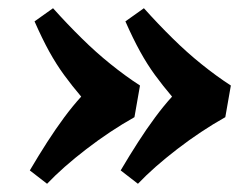

<svg xmlns="http://www.w3.org/2000/svg" viewBox="-20 -498 613 467"><path d="M52.5 -83.5Q74 -120 94.7 -152.2Q115.5 -184.5 136.2 -212.5Q157 -240.5 177.5 -263Q155 -289.5 136 -315.5Q117 -341.5 99.7 -372.7Q82.5 -404 64 -446L109 -478Q144 -439 178.8 -404.8Q213.5 -370.5 249.3 -341.8Q285 -313 320.5 -290L307 -213Q247.5 -179.5 190.3 -135.5Q133 -91.5 94.5 -51ZM273.5 -83.5Q295 -120 315.8 -152.2Q336.5 -184.5 357.3 -212.5Q378 -240.5 398.5 -263Q376 -289.5 357 -315.5Q338 -341.5 320.8 -372.7Q303.5 -404 285 -446L330 -478Q365 -439 399.8 -404.8Q434.5 -370.5 470.3 -341.8Q506 -313 541.5 -290L528 -213Q468.5 -179.5 411.3 -135.5Q354 -91.5 315.5 -51Z"/></svg>

Font: Literata
Style: Italic
Weight: 400
Italic angle: -2°
Designer: Latin by Veronika Burian and Jose Scaglione. Greek by Irene Vlachou. Cyrillic by Vera Evstafieva
Foundry: TypeTogether
Version: Version 3.103;gftools[0.9.29]